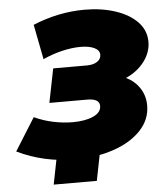

<svg xmlns="http://www.w3.org/2000/svg" viewBox="-92 -770 822 958"><g transform="rotate(-5 319.5 -291.0)"><path d="M637 -216Q637 -145 585.5 -91Q534 -37 447 -8Q360 21 257 21Q100 21 -34 -44L68 -207Q113 -186 163 -175.5Q213 -165 260 -165Q322 -165 362.5 -183Q403 -201 403 -234Q403 -271 341 -271H152L186 -441H355Q387 -441 406.5 -454Q426 -467 426 -488Q426 -511 400 -523.5Q374 -536 331 -536Q289 -536 239.5 -524.5Q190 -513 142 -491L108 -666Q236 -719 367 -719Q452 -719 521.5 -696Q591 -673 631 -631Q671 -589 671 -532Q671 -479 636 -433Q601 -387 544 -362Q588 -340 612.5 -302Q637 -264 637 -216ZM354 137H138L173 -40H389Z"/></g></svg>

Font: Montserrat Alternates Black
Style: Italic
Weight: 900
Italic angle: -11.3°
Designer: Julieta Ulanovsky
Foundry: Julieta Ulanovsky
Version: Version 7.200